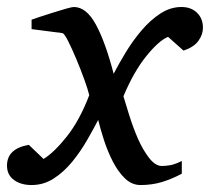

<svg xmlns="http://www.w3.org/2000/svg" viewBox="-38 -514 597 546"><path d="M539.1 -435.1Q539.1 -415.5 526.1 -397.7Q513.2 -379.9 483.9 -370.1L439.9 -409.2Q413.6 -398.4 377.9 -354.2Q342.3 -310.1 313 -240.2Q318.4 -222.2 329.3 -187Q340.3 -151.9 354 -120.1Q368.2 -87.9 386 -64.9Q403.8 -42 421.9 -42Q433.1 -42 446 -44.2Q459 -46.4 479 -56.2V-20Q450.7 -4.9 422.4 3.7Q394 12.2 361.8 12.2Q336.9 12.2 317.4 -6.6Q297.9 -25.4 283 -54.4Q268.1 -83.5 257.8 -115.2Q247.6 -147 241.2 -172.9Q227.5 -146.5 209.2 -114.7Q190.9 -83 167.5 -54.2Q144 -25.4 115.2 -6.6Q86.4 12.2 51.8 12.2Q21.5 12.2 1.7 -2.2Q-18.1 -16.6 -18.1 -43Q-18.1 -91.3 43.9 -102.1L85.9 -62Q116.2 -80.6 152.3 -126.2Q188.5 -171.9 215.8 -243.2Q212.4 -258.3 202.1 -286.9Q191.9 -315.4 179.2 -345.7Q166.5 -376 155.5 -397.7Q144.5 -419.4 139.2 -419.9L51.8 -431.2V-458Q58.1 -460.4 75.4 -466.1Q92.8 -471.7 113.3 -478.3Q133.8 -484.9 150.4 -489.5Q167 -494.1 171.9 -494.1Q207.5 -494.1 234.6 -444.3Q261.7 -394.5 285.2 -304.2Q299.8 -332.5 319.8 -365.5Q339.8 -398.4 364.7 -427.7Q389.6 -457 418.2 -475.6Q446.8 -494.1 478 -494.1Q505.4 -494.1 522.2 -477.8Q539.1 -461.4 539.1 -435.1Z"/></svg>

Font: Charis
Style: Italic
Weight: 400
Italic angle: -11°
Designer: Walt Agee, Miriam Martin, Annie Olsen, Victor Gaultney, Lorna Priest, Alan Ward, Bob Hallissy, Martin Hosken, Sharon Cor
Foundry: SIL Global
Version: Version 7.000